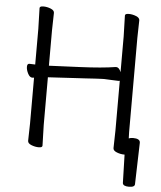

<svg xmlns="http://www.w3.org/2000/svg" viewBox="-59 -756 818 977"><g transform="rotate(5 350.5 -267.0)"><path d="M614 -74Q624 -78 635 -78Q672 -78 672 -57V-56L666 155Q666 171 636 171Q606 171 604 155L600 10H598Q579 10 560 2.5Q541 -5 541 -18L543 -107V-362L536 -361L457 -364L434 -363L415 -362Q397 -361 368 -359Q339 -357 306.5 -355.5Q274 -354 229.5 -351Q185 -348 177 -348V-105L180 1Q180 11 161.5 11Q143 11 124 3.5Q105 -4 105 -17L107 -106V-340Q104 -339 99 -339H98Q85 -339 75.5 -357.5Q66 -376 66 -392Q66 -408 77 -408H78L107 -407V-589L104 -695Q104 -705 123 -705Q142 -705 160.5 -697.5Q179 -690 179 -677L177 -588V-407Q178 -407 199.5 -408Q221 -409 334.5 -414Q448 -419 516 -430H519Q534 -430 543 -406V-589L540 -695Q540 -705 559 -705Q578 -705 596.5 -697.5Q615 -690 615 -677L613 -588V-106Z"/></g></svg>

Font: Fusion Kai T
Style: Regular
Weight: 400
Designer: Fontworks Inc.
Version: Version 24.134;May 13, 2024